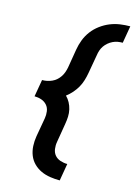

<svg xmlns="http://www.w3.org/2000/svg" viewBox="-143 -906 794 1133"><g transform="rotate(15 253.5 -340.0)"><path d="M340 153Q310 153 280.5 148.5Q251 144 225 132Q199 120 179 100Q159 80 148.5 53.5Q138 27 136.5 -3Q135 -33 140 -63L160 -177Q164 -199 161 -221Q158 -243 144.5 -258.5Q131 -274 110.5 -281Q90 -288 68 -288L86 -392Q101 -392 116 -395Q131 -398 145.5 -404.5Q160 -411 172 -421.5Q184 -432 193 -445.5Q202 -459 207 -473.5Q212 -488 215 -503L234 -617Q239 -648 250.5 -678Q262 -708 281.5 -734Q301 -760 328 -780Q355 -800 384.5 -812Q414 -824 445 -828.5Q476 -833 507 -833L489 -728Q474 -728 459 -725.5Q444 -723 429.5 -716Q415 -709 402.5 -698.5Q390 -688 381 -675Q372 -662 367 -647Q362 -632 360 -617L340 -503Q336 -480 329 -457Q322 -434 310.5 -413.5Q299 -393 282.5 -374Q266 -355 246 -340Q261 -325 271 -306.5Q281 -288 286 -266.5Q291 -245 290 -222.5Q289 -200 285 -177L266 -63Q262 -41 265 -19Q268 3 281 18.5Q294 34 315 41Q336 48 358 48Z"/></g></svg>

Font: iosevka_custom_sans_ss08 XBd
Style: Italic
Weight: 800
Italic angle: -10°
Designer: Belleve Invis
Foundry: Belleve Invis
Version: Version 10.3.0; ttfautohint (v1.8.3)